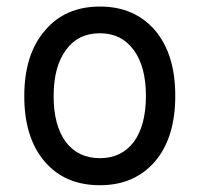

<svg xmlns="http://www.w3.org/2000/svg" viewBox="-20 -543 598 575"><path d="M279.3 11.7Q174.8 11.7 114.3 -58.6Q52.7 -129.9 52.7 -254.9Q52.7 -379.9 114.3 -451.2Q174.8 -523.4 279.3 -523.4Q382.8 -523.4 444.3 -452.1Q504.9 -380.9 504.9 -255.9Q504.9 -130.9 444.3 -59.6Q382.8 11.7 279.3 11.7ZM279.3 -69.3Q343.8 -69.3 380.9 -118.2Q417 -168 417 -255.9Q417 -342.8 380.9 -392.6Q343.8 -443.4 279.3 -443.4Q213.9 -443.4 177.7 -393.6Q140.6 -343.8 140.6 -254.9Q140.6 -168 176.8 -118.2Q213.9 -69.3 279.3 -69.3Z"/></svg>

Font: Overpass
Style: Regular
Weight: 400
Designer: Delve Withrington, Thomas Jockin
Version: Version 3.000;DELV;Overpass; ttfautohint (v1.5)